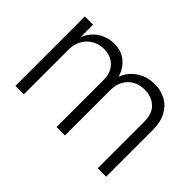

<svg xmlns="http://www.w3.org/2000/svg" viewBox="-96 -801 1054 1054"><g transform="rotate(45 431.5 -274.0)"><path d="M79.1 0V-539.1H143.1V-418H135.3Q147 -462.4 172.1 -491.2Q197.3 -520 230.5 -534.2Q263.7 -548.3 298.8 -548.3Q358.9 -548.3 398.7 -511.7Q438.5 -475.1 448.7 -415H437.5Q447.3 -456.1 472.4 -485.8Q497.6 -515.6 533.9 -532Q570.3 -548.3 613.8 -548.3Q662.1 -548.3 700.7 -527.1Q739.3 -505.9 761.5 -464.1Q783.7 -422.4 783.7 -360.8V0H718.3V-359.4Q718.3 -425.3 683.1 -456.5Q647.9 -487.8 596.7 -487.8Q557.6 -487.8 527.6 -471.2Q497.6 -454.6 480.7 -424.3Q463.9 -394 463.9 -353V0H398.4V-365.2Q398.4 -422.4 365.5 -455.1Q332.5 -487.8 280.3 -487.8Q243.7 -487.8 212.6 -470.9Q181.6 -454.1 163.1 -421.9Q144.5 -389.6 144.5 -344.7V0Z"/></g></svg>

Font: Inter 18pt Light
Style: Regular
Weight: 300
Designer: Rasmus Andersson
Foundry: rsms
Version: Version 4.001;git-66647c0bb